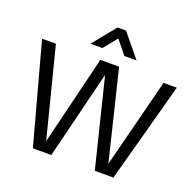

<svg xmlns="http://www.w3.org/2000/svg" viewBox="-158 -1114 1300 1279"><g transform="rotate(20 491.5 -474.5)"><path d="M206 0 14 -707H112L273 -75L427 -707H560L714 -75L875 -707H969L777 0H645L491 -624L337 0ZM328 -786 461 -949H521L655 -786H569L491 -882L413 -786Z"/></g></svg>

Font: Onest
Style: Regular
Weight: 400
Designer: Dmitri Voloshin, Andrey Kudryavtsev
Foundry: Dmitri Voloshin, Andrey Kudryavtsev
Version: Version 1.000;gftools[0.9.33]